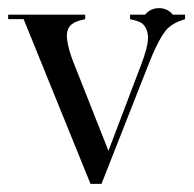

<svg xmlns="http://www.w3.org/2000/svg" viewBox="-21 -451 475 471"><path d="M188 -415V-404Q165 -399 159 -394Q143 -385 143 -363Q143 -352 148 -332Q152 -315 166 -281L245 -81L324 -289Q342 -335 342 -358Q342 -382 327 -394Q321 -399 298 -404V-415H335Q348 -431 369 -431Q390 -431 403 -415H433V-404Q405 -396 389 -380Q368 -357 341 -287L228 0H201L37 -404H-1V-415Z"/></svg>

Font: Wachinanga
Style: Regular
Weight: 400
Designer: deFharo
Foundry: deFharo
Version: Wachinanga: Version 2.001 2013